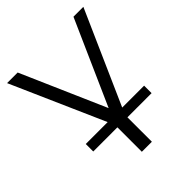

<svg xmlns="http://www.w3.org/2000/svg" viewBox="-201 -646 961 961"><g transform="rotate(-45 279.5 -166.0)"><path d="M73 21H244V194H315V21H486V-32H331L550 -526H480L281 -78L85 -526H10L228 -32H73Z"/></g></svg>

Font: Chess Sans
Style: Regular
Weight: 400
Designer: Wolf Bōese
Foundry: Wolf Bōese
Version: Version 7.223;Glyphs 3.3 (3306)